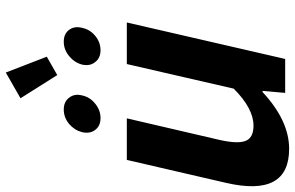

<svg xmlns="http://www.w3.org/2000/svg" viewBox="-204 -826 1042 679"><g transform="rotate(-90 317.5 -487.0)"><path d="M10 -210 91 -560H238L161 -229Q147 -165 159 -138Q171 -112 212 -112Q273 -112 343 -182L430 -560H577L448 0H328L335 -80H331Q230 14 130 14Q-42 14 10 -210ZM309 -936 400 -988 456 -843 391 -806ZM197 -672Q183 -690 189 -718Q196 -745 218 -764Q241 -783 269 -783Q297 -783 311 -764Q326 -745 319 -718Q313 -690 290 -672Q267 -653 239 -653Q211 -653 197 -672ZM437 -672Q422 -690 428 -718Q435 -745 458 -764Q481 -783 509 -783Q537 -783 551 -764Q565 -745 558 -718Q552 -690 530 -672Q507 -653 479 -653Q451 -653 437 -672Z"/></g></svg>

Font: KaiGen Gothic CN Bold
Style: Bold
Weight: 700
Designer: Ryoko NISHIZUKA  (kana & ideographs); Paul D. Hunt (Latin, Greek & Cyrillic); Wenlong ZHANG  (bopomofo); Sandoll Communi
Foundry: Adobe Systems Incorporated
Version: Version 1.002.20150501